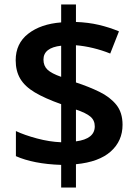

<svg xmlns="http://www.w3.org/2000/svg" viewBox="-20 -779 612 857"><path d="M253 -43Q191 -45 140 -55Q89 -65 51 -82V-194Q89 -176 145 -161Q201 -146 253 -144V-314Q180 -340 135.5 -366.5Q91 -393 70.5 -427.5Q50 -462 50 -510Q50 -585 106 -628.5Q162 -672 253 -679V-759H319V-681Q374 -679 421 -668Q468 -657 511 -639L472 -540Q435 -555 395.5 -564.5Q356 -574 319 -577V-411Q377 -392 424 -369Q471 -346 499 -311.5Q527 -277 527 -222Q527 -150 474.5 -103Q422 -56 319 -46V58H253ZM253 -575Q174 -566 174 -513Q174 -485 192 -468Q210 -451 253 -436ZM319 -148Q403 -159 403 -215Q403 -242 383.5 -258.5Q364 -275 319 -290Z"/></svg>

Font: Noto Sans Gujarati UI SemiBold
Style: Regular
Weight: 600
Designer: Jelle Bosma - Monotype Design Team, Universal Thirst
Foundry: Monotype Imaging Inc.
Version: Version 2.106; ttfautohint (v1.8.4.7-5d5b)